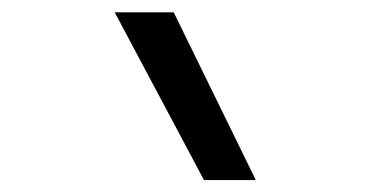

<svg xmlns="http://www.w3.org/2000/svg" viewBox="-20 -815 626 313"><path d="M312.5 -521.5 167 -794.9H263.2L397 -521.5Z"/></svg>

Font: Cascadia Mono SemiLight
Style: Regular
Weight: 350
Monospace: yes
Designer: Aaron Bell
Foundry: Saja Typeworks
Version: Version 2404.023; ttfautohint (v1.8.4)